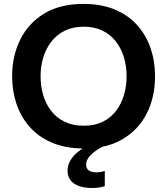

<svg xmlns="http://www.w3.org/2000/svg" viewBox="-20 -747 855 982"><path d="M411 12.5Q316.5 12.5 246.8 -17Q177 -46.5 131.8 -98Q86.5 -149.5 64.2 -216Q42 -282.5 42 -356.5Q42 -460 83.5 -544.2Q125 -628.5 206.2 -677.8Q287.5 -727 407 -727Q498 -727 566.5 -698.5Q635 -670 681 -619Q727 -568 750 -501Q773 -434 773 -357Q773 -251 731 -167.5Q689 -84 608 -35.8Q527 12.5 411 12.5ZM408.5 -104Q464.5 -104 505.5 -124.2Q546.5 -144.5 573.8 -180.2Q601 -216 614.2 -261.5Q627.5 -307 627.5 -357Q627.5 -410.5 613 -456.5Q598.5 -502.5 570.8 -537.2Q543 -572 502.2 -591.2Q461.5 -610.5 408.5 -610.5Q354 -610.5 312.5 -590.5Q271 -570.5 243.2 -535Q215.5 -499.5 201.5 -453.8Q187.5 -408 187.5 -357Q187.5 -306 201 -260.5Q214.5 -215 242 -179.5Q269.5 -144 311 -124Q352.5 -104 408.5 -104ZM452 214.5Q408.5 214.5 380.5 203.2Q352.5 192 339 172.2Q325.5 152.5 325.5 127Q325.5 101 337.2 78.5Q349 56 370.2 37Q391.5 18 420 2V-23.5L486.5 -30L512 0Q473 18 446.8 43Q420.5 68 420.5 95.5Q420.5 115 434.2 124.8Q448 134.5 471.5 134.5Q487.5 134.5 498.5 132Q509.5 129.5 516 127.5V205Q505 209 487.8 211.8Q470.5 214.5 452 214.5Z"/></svg>

Font: Commissioner Thin SemiBold
Style: Regular
Weight: 600
Version: Version 1.000